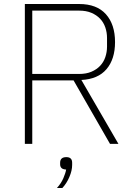

<svg xmlns="http://www.w3.org/2000/svg" viewBox="-20 -718 672 958"><path d="M141 0H104V-698H375Q463 -698 508.5 -647Q554 -596 554 -508Q554 -423 511.5 -373Q469 -323 386 -319L571 0H529L347 -317H141ZM375 -349Q410 -349 436 -360Q462 -371 479.5 -389.5Q497 -408 505.5 -433Q514 -458 514 -485V-529Q514 -556 505.5 -581Q497 -606 479.5 -624.5Q462 -643 436 -654Q410 -665 375 -665H141V-349ZM311 66Q340 66 340 94V105Q340 133 326 165.5Q312 198 291 220H264Q285 197 296 171.5Q307 146 310 128Q293 127 286.5 120Q280 113 280 102V94Q280 66 311 66Z"/></svg>

Font: IBM Plex Sans ExtLt
Style: Regular
Weight: 200
Designer: Mike Abbink, Paul van der Laan, Pieter van Rosmalen
Foundry: Bold Monday
Version: Version 3.005